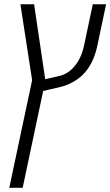

<svg xmlns="http://www.w3.org/2000/svg" viewBox="-20 -650 523 910"><path d="M23.9 240.2 132.3 -270 76.7 -629.9H141.6L194.3 -274.4Q211.9 -278.3 229.7 -282.7Q247.6 -287.1 265.1 -291Q305.7 -301.3 336.2 -339.6Q366.7 -377.9 378.9 -437L419.9 -629.9H482.9L441.9 -436Q423.3 -345.7 372.1 -295.4Q352.1 -275.4 322.3 -259.3Q292.5 -243.2 256.3 -235.4Q238.8 -231.4 220.7 -227.3Q202.6 -223.1 184.6 -218.8L87.4 240.2Z"/></svg>

Font: Open Sans Light
Style: Italic
Weight: 300
Italic angle: -12°
Designer: Monotype Design Team
Foundry: Monotype Imaging Inc.
Version: Version 3.003; ttfautohint (v1.8.4)